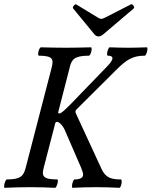

<svg xmlns="http://www.w3.org/2000/svg" viewBox="-23 -894 724 917"><path d="M448 -720C454 -720 461 -723 469 -729L616 -854C622 -859 610 -878 602 -873L477 -809C471 -806 465 -804 461 -804C456 -804 450 -806 446 -809L341 -873C335 -877 321 -859 326 -854L428 -730C434 -723 440 -720 448 -720ZM0 3C40 1 81 0 121 0C160 0 200 1 240 3C248 3 259 -37 250 -37C179 -37 176 -55 186 -94L240 -302C241 -309 244 -312 249 -312C262 -312 280 -290 289 -267L364 -94C370 -79 374 -67 374 -60C374 -45 360 -37 333 -37C325 -37 316 3 324 3C361 1 398 0 436 0C473 0 510 1 547 3C556 3 563 -37 554 -37C507 -37 481 -46 462 -87L341 -349C336 -359 336 -365 343 -372L530 -558C580 -608 609 -628 668 -628C677 -628 686 -668 678 -668C648 -667 619 -666 590 -666C560 -666 531 -667 501 -668C493 -668 483 -628 492 -628C506 -628 514 -624 514 -616C514 -606 504 -592 485 -573L314 -396C285 -367 269 -352 260 -352C254 -352 254 -355 256 -362L310 -572C319 -609 331 -628 401 -628C411 -628 420 -668 411 -668C372 -667 332 -666 292 -666C253 -666 212 -667 173 -668C163 -668 154 -628 163 -628C232 -628 233 -609 224 -572L100 -94C90 -55 78 -37 10 -37C2 -37 -9 3 0 3Z"/></svg>

Font: Junicode Two Beta SemiCondensed Medium
Style: Italic
Weight: 500
Width: 4
Italic angle: -10°
Version: Version 1.063